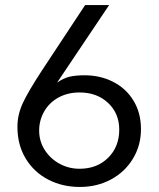

<svg xmlns="http://www.w3.org/2000/svg" viewBox="-20 -726 630 760"><path d="M317 -706 146 -447Q93 -366 71 -319.5Q49 -273 49 -224Q49 -152 82 -98Q115 -44 171 -15Q227 14 296 14Q364 14 419 -15.5Q474 -45 506 -97.5Q538 -150 538 -215Q538 -279 508.5 -327.5Q479 -376 428 -402Q377 -428 315 -428Q280 -428 256 -422.5Q232 -417 206 -399L412 -706ZM135 -209Q135 -250 155 -285Q175 -320 211.5 -340Q248 -360 295 -360Q364 -360 408 -318.5Q452 -277 452 -213Q452 -145 408 -101.5Q364 -58 295 -58Q252 -58 215.5 -78Q179 -98 157 -132.5Q135 -167 135 -209Z"/></svg>

Font: Geom Light
Style: Regular
Weight: 300
Version: Version 1.102